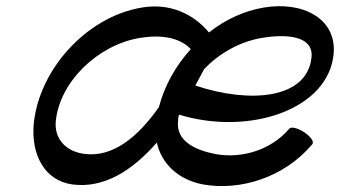

<svg xmlns="http://www.w3.org/2000/svg" viewBox="-20 -583 1121 633"><path d="M1010 -108C1016 -116 1004 -133 983 -147C962 -161 940 -166 934 -159C871 -85 772 -60 691 -75C624 -88 560 -117 567 -184C567 -191 568 -198 570 -205C804 -134 1064 -223 1080 -406C1090 -522 978 -580 849 -558C784 -547 722 -518 669 -476C617 -538 539 -574 447 -558C263 -527 107 -351 91 -172C83 -74 126 12 218 25C322 39 416 -20 497 -113C513 -41 570 10 649 25C771 47 917 3 1010 -108ZM843 -458C928 -472 1014 -464 1007 -394C993 -256 803 -241 624 -301C634 -319 643 -337 653 -355C703 -408 772 -446 843 -458ZM256 -76C198 -84 158 -125 164 -184C177 -314 303 -435 441 -458C507 -469 572 -461 609 -421C559 -366 522 -300 504 -230C435 -132 352 -62 256 -76Z"/></svg>

Font: Nupuram Medium Oblique
Style: Regular
Weight: 500
Designer: Santhosh Thottingal (santhosh.thottingal@gmail.com)
Foundry: SMC
Version: Version 1.000